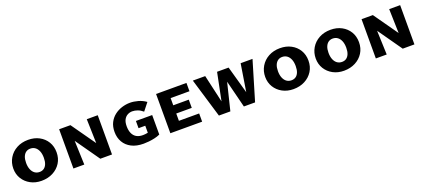

<svg xmlns="http://www.w3.org/2000/svg" viewBox="37 -1324 4788 2174"><g transform="rotate(-20 2431.5 -236.5)"><path d="M298 8Q224 8 166 -23.5Q108 -55 75 -109Q42 -163 42 -231Q42 -301 76 -358Q110 -415 170.5 -448Q231 -481 309 -481Q384 -481 442 -450Q500 -419 533 -364.5Q566 -310 566 -239Q566 -166 531 -110.5Q496 -55 435.5 -23.5Q375 8 298 8ZM310 -94Q341 -94 363 -109.5Q385 -125 397 -155Q409 -185 409 -229Q409 -277 395 -310.5Q381 -344 356.5 -361.5Q332 -379 299 -379Q269 -379 247 -363.5Q225 -348 212.5 -318Q200 -288 200 -243Q200 -196 214 -162.5Q228 -129 252.5 -111.5Q277 -94 310 -94Z M682 0V-473H796L813 0ZM1064 0H1006L737 -383V-473H818L1057 -134ZM1147 -473V0H1028L1015 -473Z M1527 8Q1441 8 1382 -22.5Q1323 -53 1292 -106.5Q1261 -160 1261 -229Q1261 -294 1285 -341Q1309 -388 1349 -419Q1389 -450 1438 -465.5Q1487 -481 1538 -481Q1582 -481 1633 -467Q1684 -453 1727 -422L1655 -331Q1625 -357 1592 -369Q1559 -381 1528 -381Q1498 -381 1471 -366.5Q1444 -352 1428 -322Q1412 -292 1412 -243Q1412 -194 1427.5 -158.5Q1443 -123 1474 -104.5Q1505 -86 1552 -86Q1577 -86 1606 -91.5Q1635 -97 1662 -107L1612 -30V-177H1531V-264H1727V-29Q1697 -15 1661 -7Q1625 1 1590.5 4.5Q1556 8 1527 8Z M1850 0V-473H1989V0ZM1900 0V-99H2233V0ZM1900 -187V-286H2176V-187ZM1900 -373V-473H2216V-373Z M2435 0 2293 -473H2442L2542 -34H2496L2585 -473H2689L2573 0ZM2736 0 2617 -473H2724L2847 -34H2799L2869 -473H3012L2871 0Z M3333 8Q3259 8 3201 -23.5Q3143 -55 3110 -109Q3077 -163 3077 -231Q3077 -301 3111 -358Q3145 -415 3205.5 -448Q3266 -481 3344 -481Q3419 -481 3477 -450Q3535 -419 3568 -364.5Q3601 -310 3601 -239Q3601 -166 3566 -110.5Q3531 -55 3470.5 -23.5Q3410 8 3333 8ZM3345 -94Q3376 -94 3398 -109.5Q3420 -125 3432 -155Q3444 -185 3444 -229Q3444 -277 3430 -310.5Q3416 -344 3391.5 -361.5Q3367 -379 3334 -379Q3304 -379 3282 -363.5Q3260 -348 3247.5 -318Q3235 -288 3235 -243Q3235 -196 3249 -162.5Q3263 -129 3287.5 -111.5Q3312 -94 3345 -94Z M3942 8Q3868 8 3810 -23.5Q3752 -55 3719 -109Q3686 -163 3686 -231Q3686 -301 3720 -358Q3754 -415 3814.5 -448Q3875 -481 3953 -481Q4028 -481 4086 -450Q4144 -419 4177 -364.5Q4210 -310 4210 -239Q4210 -166 4175 -110.5Q4140 -55 4079.5 -23.5Q4019 8 3942 8ZM3954 -94Q3985 -94 4007 -109.5Q4029 -125 4041 -155Q4053 -185 4053 -229Q4053 -277 4039 -310.5Q4025 -344 4000.5 -361.5Q3976 -379 3943 -379Q3913 -379 3891 -363.5Q3869 -348 3856.5 -318Q3844 -288 3844 -243Q3844 -196 3858 -162.5Q3872 -129 3896.5 -111.5Q3921 -94 3954 -94Z M4326 0V-473H4440L4457 0ZM4708 0H4650L4381 -383V-473H4462L4701 -134ZM4791 -473V0H4672L4659 -473Z"/></g></svg>

Font: Ysabeau SC ExtraBold
Style: Regular
Weight: 800
Designer: Christian Thalmann (Catharsis Fonts)
Version: Version 2.001;gftools[0.9.30]; featfreeze: smcp